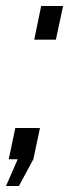

<svg xmlns="http://www.w3.org/2000/svg" viewBox="-29 -538 251 639"><path d="M85 -406 108 -518H181L157 -406ZM-9 81 30 -8H0L22 -112H104L82 -8L34 81Z"/></svg>

Font: Raleway Thin Medium
Style: Italic
Weight: 500
Italic angle: -12°
Version: Version 4.026